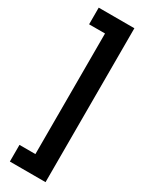

<svg xmlns="http://www.w3.org/2000/svg" viewBox="-266 -842 869 1128"><g transform="rotate(30 169.0 -278.0)"><path d="M35 244V131H143V-687H35V-800H277V244Z"/></g></svg>

Font: Noto Sans Tamil ExtraCondensed ExtraBold
Style: Regular
Weight: 800
Width: 2
Designer: Jelle Bosma - Monotype Design Team
Foundry: Monotype Imaging Inc.
Version: Version 2.004; ttfautohint (v1.8.4.7-5d5b)